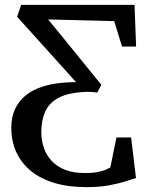

<svg xmlns="http://www.w3.org/2000/svg" viewBox="-20 -763 607 790"><path d="M335.5 7Q260.5 7 203 -10.5Q145.5 -28 106.2 -60.5Q67 -93 46.8 -137.8Q26.5 -182.5 26.5 -237Q26.5 -279 40 -310Q53.5 -341 77.8 -363.5Q102 -386 135.5 -399.5Q169 -413 208 -419Q228.5 -422 250 -423.5Q271.5 -425 293 -425L50.5 -694L67 -743H533.5L540 -571.5H482L450 -676L178 -683L231 -618.5L397 -414L380 -382Q369.5 -384 358.5 -384.5Q347.5 -385 336 -385Q263.5 -382.5 223 -361.5Q182.5 -340.5 166.2 -304.2Q150 -268 150 -219.5Q150 -185.5 160.5 -154.8Q171 -124 192.8 -100.8Q214.5 -77.5 248.2 -64.2Q282 -51 328.5 -51Q363.5 -51 385 -55.8Q406.5 -60.5 418.2 -66Q430 -71.5 434 -74L459 -197.5H519.5L539.5 -30.5Q525.5 -26.5 497.5 -17.2Q469.5 -8 428.8 -0.5Q388 7 335.5 7Z"/></svg>

Font: Merriweather Light 18pt
Style: Regular
Weight: 400
Version: Version 2.100